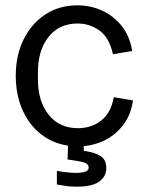

<svg xmlns="http://www.w3.org/2000/svg" viewBox="-20 -536 552 719"><path d="M272 12Q203 12 150.5 -21.5Q98 -55 68.5 -115Q39 -175 39 -252Q39 -329 68.5 -388.5Q98 -448 150 -482Q202 -516 270 -516Q319 -516 362 -496.5Q405 -477 435.5 -439Q466 -401 475 -345L403 -333Q389 -396 352 -422Q315 -448 271 -448Q201 -448 161.5 -397.5Q122 -347 122 -266V-239Q122 -157 162 -106.5Q202 -56 272 -56Q323 -56 359.5 -85Q396 -114 406 -172L478 -160Q470 -104 439.5 -65.5Q409 -27 365.5 -7.5Q322 12 272 12ZM269 163Q247 163 231 161Q215 159 193 155V104Q216 108 244 110.5Q272 113 292 109Q312 105 312 91Q312 78 294.5 72.5Q277 67 233 61L235 -2H293L294 29Q329 33 353.5 46.5Q378 60 378 93Q378 125 351.5 144Q325 163 269 163Z"/></svg>

Font: Special Gothic
Style: Regular
Weight: 400
Designer: Alistair McCready
Foundry: Monolith
Version: Version 1.010; ttfautohint (v1.8.4.7-5d5b)